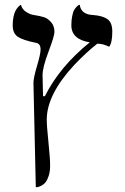

<svg xmlns="http://www.w3.org/2000/svg" viewBox="-20 -582 522 804"><path d="M175.8 -81.1Q175.8 -54.2 182.9 13.9Q189.9 82 189.9 110.8Q189.9 135.7 184.1 153.8Q178.2 171.9 171.1 180.9Q164.1 189.9 154.1 195.1Q144 200.2 138.9 201.2Q133.8 202.1 129.9 202.1L120.1 -232.9V-234.9Q120.1 -255.9 135 -305.9Q149.9 -356 149.9 -375Q149.9 -399.9 129.9 -402.8Q74.7 -414.1 54 -428.5Q33.2 -442.9 33.2 -476.1Q33.2 -496.1 36.6 -512Q40 -527.8 44.9 -536.9Q49.8 -545.9 55.4 -552Q61 -558.1 64.5 -560.1L67.9 -562Q71.8 -543.9 88.9 -532.5Q106 -521 123 -519Q147.9 -515.1 164.1 -510Q180.2 -504.9 194.1 -489Q208 -473.1 208 -448.2Q208 -431.2 183.1 -365.5Q158.2 -299.8 158.2 -267.1L160.2 -179.2H168Q230 -303.2 356 -404.8Q278.8 -417 278.8 -476.1Q278.8 -498 282.5 -515.6Q286.1 -533.2 291 -541Q295.9 -548.8 301.5 -554.4Q307.1 -560.1 310.5 -561L314 -562Q318.8 -521 371.1 -519Q409.2 -516.1 429.7 -502Q450.2 -487.8 450.2 -450.2Q450.2 -402.3 437 -386.2Q411.1 -399.4 387.2 -398.9Q342.3 -363.8 291 -310.1Q175.8 -186 175.8 -81.1Z"/></svg>

Font: Linux Libertine Display
Style: Regular
Weight: 400
Designer: Philipp H. Poll
Foundry: Philipp H. Poll
Version: Version 5.0.9